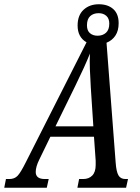

<svg xmlns="http://www.w3.org/2000/svg" viewBox="-63 -883 658 903"><path d="M539 -41 530 0H301L309 -41H328Q355 -41 371 -57.5Q387 -74 387 -107V-127L379 -240H174L122 -133Q105 -99 105 -74Q105 -41 148 -41H166L157 0H-43L-35 -41H-19Q5 -41 19.5 -56Q34 -71 58 -119L344 -684Q302 -708 302 -763Q302 -811 330 -837Q358 -863 402 -863Q444 -863 469.5 -840.5Q495 -818 495 -774Q495 -739 480 -716Q465 -693 438 -682L481 -118Q484 -76 494 -58.5Q504 -41 527 -41ZM346 -764Q346 -739 360 -727Q374 -715 396 -715Q420 -715 435.5 -729Q451 -743 451 -772Q451 -796 437 -808.5Q423 -821 401 -821Q376 -821 361 -807Q346 -793 346 -764ZM376 -289 364 -472 362 -513Q359 -558 359 -598L360 -631Q336 -571 292 -481L198 -289Z"/></svg>

Font: Noto Serif Cond
Style: Italic
Weight: 400
Width: 3
Italic angle: -12°
Designer: Monotype Design Team
Foundry: Monotype Imaging Inc.
Version: Version 1.001